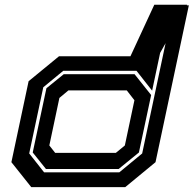

<svg xmlns="http://www.w3.org/2000/svg" viewBox="-20 -772 799 792"><path d="M496.5 0H109L27 -103L98 -437L223.5 -540H563L571 -530.5L617.5 -750H759L621.5 -103ZM472 -61 566.5 -139 683 -688H669L607.5 -398L543 -480H241L158.5 -412L100.5 -139L162 -61ZM469.5 -75H169.5L115 -143L171.5 -408L243 -466H535L603.5 -380L553 -143ZM458 -141.5 495 -172 534.5 -358.5 503 -399H262L225 -368L183.5 -172L207.5 -141.5ZM510.5 -523.5 616.5 -752.5H752L623.5 -523.5ZM589 -576.5H596L660.5 -686.5H641.5Z"/></svg>

Font: Tourney Expanded Regular
Style: Bold Italic
Weight: 700
Width: 7
Italic angle: -12°
Designer: Tyler Finck
Foundry: Etcetera Type Co
Version: Version 1.010; ttfautohint (v1.8.3)